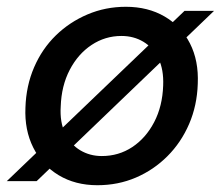

<svg xmlns="http://www.w3.org/2000/svg" viewBox="-28 -534 651 566"><path d="M-8 0 516 -502H603L80 0ZM259 12Q194 12 145 -17.5Q96 -47 70 -99Q44 -151 47 -217Q49 -281 72.5 -335.5Q96 -390 136.5 -429.5Q177 -469 230 -491.5Q283 -514 343 -514Q408 -514 457 -485.5Q506 -457 532 -406Q558 -355 555 -287Q553 -223 529.5 -168.5Q506 -114 465.5 -73.5Q425 -33 372.5 -10.5Q320 12 259 12ZM272 -74Q322 -74 362 -100.5Q402 -127 426.5 -174Q451 -221 453 -282Q455 -329 439 -361.5Q423 -394 394.5 -411Q366 -428 330 -428Q282 -428 242 -401.5Q202 -375 177.5 -328Q153 -281 151 -220Q148 -174 164 -141Q180 -108 208.5 -91Q237 -74 272 -74Z"/></svg>

Font: DM Sans 16pt Medium
Style: Italic
Weight: 500
Italic angle: -10°
Version: Version 4.004;gftools[0.9.30]